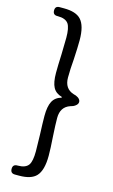

<svg xmlns="http://www.w3.org/2000/svg" viewBox="-140 -823 611 1040"><g transform="rotate(15 165.0 -303.0)"><path d="M58.6 166Q33.2 166 33.2 140.6Q33.2 115.2 58.6 115.2H61.5Q104.5 115.2 121.1 91.8Q135.7 70.3 135.7 15.6Q135.7 -16.6 133.8 -78.1Q130.9 -144.5 130.9 -182.6Q130.9 -235.4 145.5 -263.7Q160.2 -292 195.3 -301.8V-305.7Q160.2 -315.4 145.5 -342.8Q130.9 -370.1 130.9 -423.8Q130.9 -462.9 133.8 -529.3Q135.7 -589.8 135.7 -622.1Q135.7 -676.8 121.1 -699.2Q104.5 -722.7 61.5 -722.7H57.6Q33.2 -722.7 33.2 -748Q33.2 -772.5 57.6 -772.5H82Q149.4 -772.5 177.7 -742.2Q209 -709 209 -627Q209 -587.9 205.1 -519.5Q200.2 -463.9 200.2 -416Q200.2 -353.5 252.9 -336.9Q267.6 -334 279.3 -326.2Q293 -316.4 293 -303.7Q293 -291 279.3 -281.2Q267.6 -272.5 252.9 -269.5Q200.2 -252 200.2 -189.5Q200.2 -153.3 204.1 -88.9Q209 -19.5 209 20.5Q209 102.5 177.7 135.7Q149.4 166 82 166Z"/></g></svg>

Font: Bpmf GenSen Rounded R
Style: R
Weight: 400
Foundry: But Ko
Version: Version 1.320